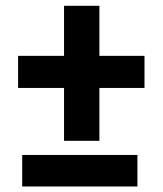

<svg xmlns="http://www.w3.org/2000/svg" viewBox="-20 -660 578 679"><path d="M331.5 -162H206.5V-349H44V-462.5H206.5V-639.5H331.5V-462.5H491V-349H331.5ZM466 -0.5H58.5V-112H466Z"/></svg>

Font: Roberto Sans
Style: Bold
Weight: 700
Designer: Google (font) & Cristiano Sobral (main changes)
Version: Version 1.000;October 12, 2021;FontCreator 14.0.0.2814 64-bi